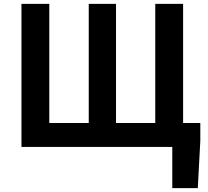

<svg xmlns="http://www.w3.org/2000/svg" viewBox="-20 -760 1074 993"><path d="M927 -124V-740H783V-124H580V-740H439V-124H235V-740H91V0H871V213H1003L1016 -32V-124Z"/></svg>

Font: Noto Sans T Chinese Bold
Style: Bold
Weight: 700
Designer: Ryoko NISHIZUKA (kana & ideographs); Paul D. Hunt (Latin, Greek & Cyrillic); Wenlong ZHANG (bopomofo); Sandoll Communica
Foundry: Adobe Systems Incorporated
Version: Version 1.000;PS 1;hotconv 1.0.78;makeotf.lib2.5.61930